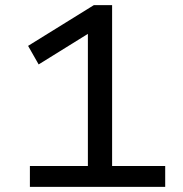

<svg xmlns="http://www.w3.org/2000/svg" viewBox="-20 -725 711 745"><path d="M96 0V-81H321V-632L370 -624L130 -475L89 -547L344 -705H415V-81H621V0Z"/></svg>

Font: Nunito Sans 7pt SemiExpanded
Style: Regular
Weight: 400
Width: 6
Designer: Vernon Adams
Foundry: Vernon Adams
Version: Version 3.101;gftools[0.9.27]